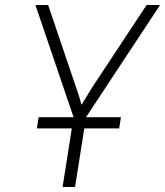

<svg xmlns="http://www.w3.org/2000/svg" viewBox="-20 -750 662 770"><path d="M231 0 268 -235H128L135 -280H275L122 -730H173L285 -400Q293 -378 298.5 -359Q304 -340 307 -330Q313 -339 324.5 -358.5Q336 -378 350 -400L568 -730H622L325 -280H465L458 -235H318L281 0Z"/></svg>

Font: JetBrains Mono NL Thin
Style: Italic
Weight: 100
Italic angle: -9°
Monospace: yes
Designer: Philipp Nurullin, Konstantin Bulenkov
Foundry: JetBrains
Version: Version 2.305; ttfautohint (v1.8.4.7-5d5b)